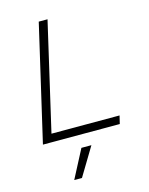

<svg xmlns="http://www.w3.org/2000/svg" viewBox="-130 -742 822 1057"><g transform="rotate(-15 280.5 -213.5)"><path d="M104 -46H492L481 0H43L196 -660H246ZM300 72 203 233H159L243 72Z"/></g></svg>

Font: Elaine Sans Light
Style: Italic
Weight: 300
Italic angle: -13°
Designer: Wei Huang
Foundry: Wei Huang
Version: Version 2.001;December 24, 2019;FontCreator 12.0.0.2547 64-b